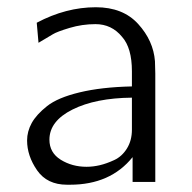

<svg xmlns="http://www.w3.org/2000/svg" viewBox="-20 -505 532 533"><path d="M55.2 -115.2Q55.2 -140.1 68.1 -163.6Q81.1 -187 110.6 -210.4Q140.1 -233.9 200.7 -248.5Q261.2 -263.2 346.2 -265.1V-307.1Q346.2 -372.1 318.8 -402.8Q290 -438 245.1 -438Q208 -438 173.1 -427.5Q138.2 -417 126.7 -409.9Q115.2 -402.8 86.9 -386.2L82 -441.9Q163.1 -484.9 246.1 -484.9Q321.3 -484.9 363.5 -438.5Q405.8 -392.1 410.2 -335L411.1 -300.8V0H348.1V-68.8Q286.6 7.8 174.3 7.8Q173.8 7.8 172.9 7.8H166Q110.8 7.8 83 -32.2Q55.2 -72.3 55.2 -115.2ZM117.2 -117.2Q117.2 -81.1 148.7 -61.5Q180.2 -42 220.2 -42Q238.3 -42 257.1 -46.4Q275.9 -50.8 297.4 -60.8Q318.8 -70.8 332.5 -93Q346.2 -115.2 346.2 -145V-233.9Q245.1 -232.9 181.2 -200.9Q117.2 -168.9 117.2 -117.2Z"/></svg>

Font: CMU Bright
Style: Roman
Weight: 500
Version: Version 0.7.0